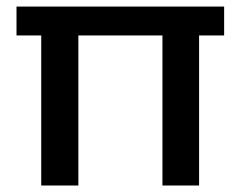

<svg xmlns="http://www.w3.org/2000/svg" viewBox="-20 -571 746 591"><path d="M669.9 -461.9H592.8V0H480V-461.9H221.2V0H106.9V-461.9H30.8V-550.8H669.9Z"/></svg>

Font: PoppinsZ Medium
Style: Regular
Weight: 500
Designer: Ninad Kale (Devanagari), Jonny Pinhorn (Latin)
Foundry: Indian Type Foundry
Version: Version 3.002;FEAKit 1.0